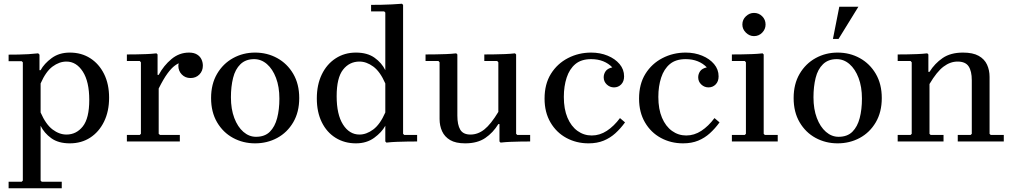

<svg xmlns="http://www.w3.org/2000/svg" viewBox="-20 -756 5421 1026"><path d="M353 -475Q415 -475 462 -445Q509 -415 536 -361Q563 -307 563 -234Q563 -161 536 -106Q509 -51 462 -20.5Q415 10 353 10Q292 10 254 -17.5Q216 -45 197 -84V209L203 215H310V250H26V215H96L102 209V-423L96 -429H26V-464Q52 -464 78.5 -464.5Q105 -465 131.5 -466.5Q158 -468 184 -471L191 -464V-381H197Q216 -416 256 -445.5Q296 -475 353 -475ZM335 -37Q388 -37 422.5 -80.5Q457 -124 457 -222Q457 -320 422.5 -373.5Q388 -427 335 -427Q297 -427 261 -400.5Q225 -374 197 -310V-155Q225 -91 261 -64Q297 -37 335 -37Z M828 -356Q855 -406 896.5 -440.5Q938 -475 990 -475Q1016 -475 1032.5 -465Q1049 -455 1056.5 -439Q1064 -423 1064 -405Q1064 -377 1045.5 -358Q1027 -339 998 -339Q970 -339 951.5 -358Q933 -377 933 -405Q933 -417 939.5 -431.5Q946 -446 953 -453L952 -425Q933 -419 914.5 -405.5Q896 -392 875 -363.5Q854 -335 828 -283ZM828 -41 835 -35H941V0H658V-35H727L733 -41V-423L727 -430H658V-465Q684 -465 710.5 -465.5Q737 -466 763.5 -467Q790 -468 816 -471L822 -465V-356H828Z M1343 -475Q1408 -475 1461.5 -445.5Q1515 -416 1547 -361.5Q1579 -307 1579 -232Q1579 -157 1547 -102.5Q1515 -48 1461.5 -19Q1408 10 1343 10Q1279 10 1225.5 -19Q1172 -48 1140 -102.5Q1108 -157 1108 -232Q1108 -307 1140 -361.5Q1172 -416 1225.5 -445.5Q1279 -475 1343 -475ZM1348 -25Q1395 -25 1422 -52Q1449 -79 1461 -125Q1473 -171 1473 -229Q1473 -292 1455 -339.5Q1437 -387 1406.5 -413.5Q1376 -440 1338 -440Q1293 -440 1265 -413Q1237 -386 1225.5 -339.5Q1214 -293 1214 -236Q1214 -173 1232 -125.5Q1250 -78 1280.5 -51.5Q1311 -25 1348 -25Z M2134 -41 2140 -35H2209V0Q2183 0 2155 0.5Q2127 1 2099 2Q2071 3 2045 6L2039 0V-84Q2020 -49 1979.5 -19.5Q1939 10 1882 10Q1821 10 1773.5 -19.5Q1726 -49 1699.5 -103Q1673 -157 1673 -230Q1673 -303 1699.5 -358Q1726 -413 1773.5 -444Q1821 -475 1882 -475Q1943 -475 1981.5 -447.5Q2020 -420 2039 -381V-689L2033 -695H1963V-730Q1989 -730 2017.5 -730.5Q2046 -731 2074 -732.5Q2102 -734 2128 -736L2134 -730ZM2039 -155V-310Q2011 -374 1974.5 -400.5Q1938 -427 1901 -427Q1847 -427 1813 -383.5Q1779 -340 1779 -242Q1779 -144 1813 -90.5Q1847 -37 1901 -37Q1938 -37 1974.5 -64Q2011 -91 2039 -155Z M2738 -41 2744 -35H2813V0Q2787 0 2760.5 0.5Q2734 1 2707.5 2Q2681 3 2655 6L2649 0V-93H2643Q2615 -47 2573 -18.5Q2531 10 2466 10Q2415 10 2385.5 -7.5Q2356 -25 2342.5 -54.5Q2329 -84 2329 -120V-423L2323 -430H2254V-465Q2280 -465 2308.5 -465.5Q2337 -466 2364.5 -467Q2392 -468 2418 -471L2424 -465V-138Q2424 -89 2439.5 -63Q2455 -37 2494 -37Q2534 -37 2568.5 -64.5Q2603 -92 2643 -158V-423L2637 -430H2568V-465Q2594 -465 2622 -465.5Q2650 -466 2678 -467Q2706 -468 2732 -471L2738 -465Z M3125 10Q3060 10 3006.5 -19Q2953 -48 2921.5 -102Q2890 -156 2890 -229Q2890 -307 2924 -361.5Q2958 -416 3015 -445.5Q3072 -475 3139 -475Q3187 -475 3227 -458.5Q3267 -442 3291 -413.5Q3315 -385 3315 -348Q3315 -321 3299.5 -305Q3284 -289 3261 -289Q3239 -289 3222.5 -304.5Q3206 -320 3206 -343Q3206 -360 3216 -375Q3226 -390 3252 -396Q3232 -417 3203.5 -428.5Q3175 -440 3139 -440Q3086 -440 3054.5 -413.5Q3023 -387 3008 -341Q2993 -295 2993 -238Q2993 -173 3012.5 -127Q3032 -81 3066 -56.5Q3100 -32 3142 -32Q3185 -32 3223 -57Q3261 -82 3293 -125L3320 -102Q3296 -69 3268.5 -44Q3241 -19 3206 -4.5Q3171 10 3125 10Z M3630 10Q3565 10 3511.5 -19Q3458 -48 3426.5 -102Q3395 -156 3395 -229Q3395 -307 3429 -361.5Q3463 -416 3520 -445.5Q3577 -475 3644 -475Q3692 -475 3732 -458.5Q3772 -442 3796 -413.5Q3820 -385 3820 -348Q3820 -321 3804.5 -305Q3789 -289 3766 -289Q3744 -289 3727.5 -304.5Q3711 -320 3711 -343Q3711 -360 3721 -375Q3731 -390 3757 -396Q3737 -417 3708.5 -428.5Q3680 -440 3644 -440Q3591 -440 3559.5 -413.5Q3528 -387 3513 -341Q3498 -295 3498 -238Q3498 -173 3517.5 -127Q3537 -81 3571 -56.5Q3605 -32 3647 -32Q3690 -32 3728 -57Q3766 -82 3798 -125L3825 -102Q3801 -69 3773.5 -44Q3746 -19 3711 -4.5Q3676 10 3630 10Z M3891 0V-35H3960L3966 -41V-423L3960 -430H3891V-465Q3917 -465 3945 -465.5Q3973 -466 4001 -467Q4029 -468 4055 -471L4061 -465V-41L4067 -35H4136V0ZM4009 -563Q3985 -563 3966 -581.5Q3947 -600 3947 -625Q3947 -651 3966 -669Q3985 -687 4009 -687Q4035 -687 4053 -669Q4071 -651 4071 -625Q4071 -600 4053 -581.5Q4035 -563 4009 -563Z M4456 -475Q4521 -475 4574.5 -445.5Q4628 -416 4660 -361.5Q4692 -307 4692 -232Q4692 -157 4660 -102.5Q4628 -48 4574.5 -19Q4521 10 4456 10Q4392 10 4338.5 -19Q4285 -48 4253 -102.5Q4221 -157 4221 -232Q4221 -307 4253 -361.5Q4285 -416 4338.5 -445.5Q4392 -475 4456 -475ZM4461 -25Q4508 -25 4535 -52Q4562 -79 4574 -125Q4586 -171 4586 -229Q4586 -292 4568 -339.5Q4550 -387 4519.5 -413.5Q4489 -440 4451 -440Q4406 -440 4378 -413Q4350 -386 4338.5 -339.5Q4327 -293 4327 -236Q4327 -173 4345 -125.5Q4363 -78 4393.5 -51.5Q4424 -25 4461 -25ZM4431 -548 4465 -720H4567L4461 -548Z M5268 -41 5274 -35H5344V0H5098V-35H5167L5173 -41V-327Q5173 -376 5156 -401.5Q5139 -427 5097 -427Q5058 -427 5022 -400Q4986 -373 4947 -307V-41L4953 -35H5022V0H4777V-35H4846L4852 -41V-423L4846 -430H4777V-465Q4803 -465 4829.5 -465.5Q4856 -466 4882.5 -467Q4909 -468 4935 -471L4941 -465V-372H4947Q4975 -417 5017.5 -446Q5060 -475 5126 -475Q5179 -475 5210 -457.5Q5241 -440 5254.5 -410.5Q5268 -381 5268 -345Z"/></svg>

Font: Brygada 1918 Medium
Style: Regular
Weight: 500
Designer: Mateusz Machalski | Borys Kosmynka | Przemek Hoffer
Foundry: NIEPODLEGLA 2018
Version: Version 3.006